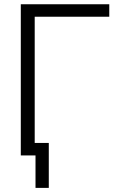

<svg xmlns="http://www.w3.org/2000/svg" viewBox="-20 -748 578 924"><path d="M505.9 -727.5V-667.5H147V0H80.1V-727.5ZM150.9 156.2V0H109.4V-60.1H214.8V156.2Z"/></svg>

Font: Inter 28pt Light
Style: Regular
Weight: 300
Designer: Rasmus Andersson
Foundry: rsms
Version: Version 4.001;git-66647c0bb